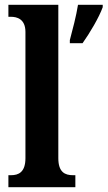

<svg xmlns="http://www.w3.org/2000/svg" viewBox="-20 -780 448 800"><path d="M15 0H294V-50H284C251 -50 223 -62 223 -121V-760H15V-710H26C49 -710 86 -702 86 -647V-121C86 -62 57 -50 26 -50H15ZM271 -613V-600H324C354 -642 393 -708 408 -750V-760H305C298 -715 282 -654 271 -613Z"/></svg>

Font: Noto Serif Armenian Condensed
Style: Bold
Weight: 700
Width: 3
Designer: Monotype Design Team
Foundry: Monotype Imaging Inc.
Version: Version 2.008